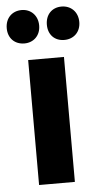

<svg xmlns="http://www.w3.org/2000/svg" viewBox="-67 -762 408 796"><g transform="rotate(-5 137.0 -364.5)"><path d="M220 -590C259 -590 288 -617 288 -659C288 -701 259 -729 220 -729C180 -729 153 -701 153 -659C153 -617 180 -590 220 -590ZM54 -590C92 -590 121 -617 121 -659C121 -701 92 -729 54 -729C14 -729 -14 -701 -14 -659C-14 -617 14 -590 54 -590ZM63 0H212V-520H63Z"/></g></svg>

Font: Fixel Text Bold
Style: Bold
Weight: 700
Width: 4
Designer: AlfaBravo + MacPaw
Foundry: Kyrylo Tkachov, Marchela Mozhyna, Serhii Makarenko, Maria Weinstein, Zakhar Kryvoshyya
Version: Version 1.211